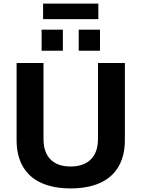

<svg xmlns="http://www.w3.org/2000/svg" viewBox="-20 -1037 788 1069"><path d="M373.2 12Q279.3 12 211.8 -17.8Q144.3 -47.5 108.3 -108.1Q72.4 -168.7 72.4 -259V-686.4H222.2V-262.8Q222.2 -189 261.2 -149.5Q300.2 -110 373 -110Q445.7 -110 485.6 -149.5Q525.5 -189 525.5 -262.8V-686.4H675.3V-259Q675.3 -168.7 639.1 -108.1Q602.9 -47.5 535.4 -17.8Q467.9 12 373.2 12ZM211.7 -754.6V-871.7H330V-754.6ZM418.3 -754.6V-871.7H536.7V-754.6ZM219.9 -930.3V-1017H527.5V-930.3Z"/></svg>

Font: Archivo Variable SemiBold
Style: Regular
Weight: 600
Designer: Hector Gatti
Foundry: Omnibus-Type
Version: Version 2.001